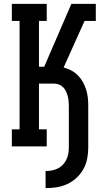

<svg xmlns="http://www.w3.org/2000/svg" viewBox="-20 -755 540 990"><path d="M215 215V127Q231 127 247 124Q263 121 277.5 114Q292 107 303.5 95Q315 83 322 68.5Q329 54 332 38Q335 22 335 6V-211Q335 -224 333.5 -237Q332 -250 328.5 -262Q325 -274 319.5 -285.5Q314 -297 304.5 -306Q295 -315 283 -319.5Q271 -324 258 -324H181V-88H221V0H41V-88H81V-647H41V-735H221V-647H181V-411H208L348 -735H474V-647H416L308 -407Q328 -402 347 -392Q366 -382 381 -367Q396 -352 406.5 -333.5Q417 -315 423.5 -295Q430 -275 432.5 -253.5Q435 -232 435 -211V6Q435 35 429.5 63.5Q424 92 410 117Q396 142 374.5 162Q353 182 327 194Q301 206 272.5 210.5Q244 215 215 215Z"/></svg>

Font: Iosevka Curly Slab Semibold
Style: Regular
Weight: 600
Monospace: yes
Designer: Belleve Invis
Foundry: Belleve Invis
Version: Version 22.1.2; ttfautohint (v1.8.4)